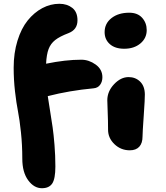

<svg xmlns="http://www.w3.org/2000/svg" viewBox="-20 -807 871 1009"><path d="M200.2 182.1Q158.7 182.1 127.9 140.1Q97.2 98.1 97.2 26.9Q97.2 -44.9 90.1 -111.8Q83 -178.7 74.5 -221.9Q65.9 -265.1 58.8 -326.9Q51.8 -388.7 51.8 -451.2Q51.8 -528.3 71.8 -593Q91.8 -657.7 125.5 -699.5Q159.2 -741.2 202.1 -764.2Q245.1 -787.1 292 -787.1Q332.5 -787.1 359.9 -765.6Q387.2 -744.1 387.2 -700.2Q387.2 -650.9 339.8 -632.8Q293.5 -615.2 269.8 -596.4Q246.1 -577.6 235.4 -549.3Q224.6 -521 222.2 -472.2Q324.2 -493.2 407.2 -493.2Q447.3 -493.2 482.7 -467.8Q518.1 -442.4 518.1 -400.9Q518.1 -377.9 506.1 -361.3Q494.1 -344.7 471.2 -342.8Q345.2 -331.1 231 -301.8Q234.4 -279.3 242.9 -226.1Q251.5 -172.9 256.6 -137.7Q261.7 -102.5 266.4 -45.4Q271 11.7 271 67.9Q271 132.8 254.4 157.5Q237.8 182.1 200.2 182.1ZM632.8 -550.8Q584.5 -550.8 557.1 -575.2Q529.8 -599.6 529.8 -638.2Q529.8 -683.6 565.9 -711.9Q602.1 -740.2 659.2 -740.2Q703.1 -740.2 727.1 -713.4Q751 -686.5 751 -648.9Q751 -606.4 717.8 -578.6Q684.6 -550.8 632.8 -550.8ZM662.1 -17.1Q615.2 -17.1 581.5 -49.3Q547.9 -81.5 547.9 -125Q547.9 -173.3 545.9 -218.5Q543.9 -263.7 543.9 -279.8Q543.9 -326.7 579.3 -364.3Q614.7 -401.9 655.8 -401.9Q691.9 -401.9 716.3 -378.2Q740.7 -354.5 741.2 -311Q741.7 -290 735.4 -199.5Q729 -108.9 729 -88.9Q729 -54.7 711.9 -35.9Q694.8 -17.1 662.1 -17.1Z"/></svg>

Font: Shantell Sans Irregular Bouncy
Style: Regular
Weight: 800
Designer: Stephen Nixon, Anya Danilova, Shantell Martin
Foundry: Arrow Type
Version: Version 1.006;[9816181b4]